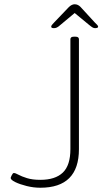

<svg xmlns="http://www.w3.org/2000/svg" viewBox="-20 -874 520 900"><path d="M169 6Q137 6 105 -2Q73 -10 51.5 -20.5Q30 -31 30 -40Q30 -42 35 -52.5Q40 -63 45 -63Q52 -63 66.5 -55Q81 -47 106.5 -39Q132 -31 169 -31Q239 -31 274.5 -65Q310 -99 310 -175V-690Q310 -702 326 -702H334Q350 -702 350 -690V-175Q350 6 169 6ZM233 -742Q220 -742 220 -749Q220 -754 225 -759Q230 -764 235 -770L302 -840Q316 -854 330 -854Q345 -854 357 -842L424 -769Q429 -764 434.5 -758.5Q440 -753 440 -749Q440 -745 435.5 -743.5Q431 -742 426 -742Q420 -742 414.5 -745Q409 -748 398 -757L330 -813L263 -757Q253 -748 246.5 -745Q240 -742 233 -742Z"/></svg>

Font: Asap Expanded Thin
Style: Regular
Weight: 100
Width: 7
Designer: Pablo Cosgaya
Foundry: Omnibus-Type
Version: Version 3.001; ttfautohint (v1.8.4.7-5d5b)